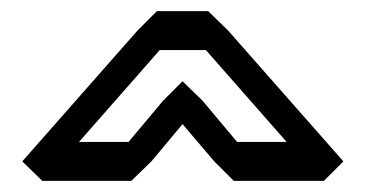

<svg xmlns="http://www.w3.org/2000/svg" viewBox="-20 -895 657 345"><path d="M406 -640 344 -714 308 -749 273 -714 211 -640H122L267 -805H350L495 -640ZM365 -605 400 -570H562L597 -605L390 -840L354 -875H262L227 -840L20 -605L56 -570H216L252 -605L308 -672Z"/></svg>

Font: Hussar Press
Style: Bold
Weight: 700
Foundry: Cannot Into Space Fonts
Version: Version 1.43